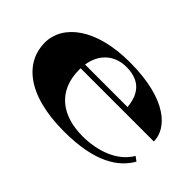

<svg xmlns="http://www.w3.org/2000/svg" viewBox="-85 -782 1064 1064"><g transform="rotate(45 447.5 -250.0)"><path d="M460 15C704 15 812 -62 863 -151L837 -170C784 -78 666 -39 552 -39C391 -39 278 -120 278 -288V-298H852C852 -398 742 -515 448 -515C179 -515 37 -396 37 -258C37 -113 162 15 460 15ZM281 -330C296 -429 365 -483 452 -483C542 -483 604 -442 614 -330Z"/></g></svg>

Font: Sprat Extended
Style: Bold
Weight: 700
Width: 9
Designer: Ethan Nakache
Foundry: Collletttivo
Version: Version 2.000;Glyphs 3.2 (3217)